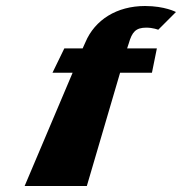

<svg xmlns="http://www.w3.org/2000/svg" viewBox="-20 -619 606 639"><path d="M255.1 -458H194.1L154.7 -377H221.7L62 0H269L379.7 -377H485.7L502.1 -458H403.1L408.7 -475C419.3 -512 431.6 -527 466.6 -527C489.6 -527 506.6 -520 506.6 -520L565.6 -579C565.6 -579 528.7 -599 462.7 -599C368.7 -599 295.6 -553 264.1 -478Z"/></svg>

Font: Hussar Milosc
Style: Obl
Weight: 700
Foundry: Cannot Into Space Fonts
Version: Version 1.02